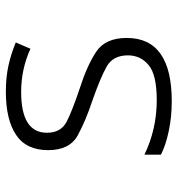

<svg xmlns="http://www.w3.org/2000/svg" viewBox="4 -586 593 640"><g transform="rotate(-90 300.0 -266.5)"><path d="M493 -140Q493 -211 447.5 -241.5Q402 -272 324 -297Q252 -321 214.5 -340Q177 -359 177 -406Q177 -492 313 -492Q389 -492 457 -461L478 -510Q439 -526 400 -534.5Q361 -543 314 -543Q221 -543 170 -509Q119 -475 119 -402Q119 -330 169 -303Q219 -276 283 -255Q360 -228 397.5 -207Q435 -186 435 -136Q435 -94 402.5 -67Q370 -40 286 -40Q189 -40 104 -81V-26Q135 -10 182.5 0Q230 10 282 10Q493 10 493 -140Z"/></g></svg>

Font: Noto Sans Mono UI Light
Style: Regular
Weight: 300
Designer: Monotype Design team
Foundry: Monotype Imaging Inc.
Version: 1.000